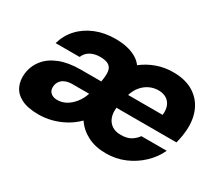

<svg xmlns="http://www.w3.org/2000/svg" viewBox="-99 -757 1147 998"><g transform="rotate(30 474.5 -258.5)"><path d="M198 12Q134 12 95.5 -7.5Q57 -27 41.5 -61Q26 -95 31 -137Q37 -185 66.5 -222Q96 -259 148 -279.5Q200 -300 273 -300H396Q403 -337 400.5 -360.5Q398 -384 381 -396Q364 -408 328 -408Q295 -408 270.5 -394.5Q246 -381 235 -354H91Q106 -407 142 -446Q178 -485 231.5 -507Q285 -529 350 -529Q389 -529 420 -522Q451 -515 475.5 -501Q500 -487 515 -466Q553 -496 599.5 -512.5Q646 -529 697 -529Q772 -529 821.5 -497.5Q871 -466 892.5 -410.5Q914 -355 905 -284Q904 -274 902 -262.5Q900 -251 897.5 -240Q895 -229 893 -221H533Q529 -189 538 -164Q547 -139 568 -124.5Q589 -110 622 -110Q659 -110 681.5 -123.5Q704 -137 719 -158H871Q849 -110 808.5 -71.5Q768 -33 715.5 -10.5Q663 12 603 12Q540 12 493 -12Q446 -36 418 -78Q388 -48 351.5 -28Q315 -8 276.5 2Q238 12 198 12ZM245 -102Q274 -102 298.5 -116Q323 -130 342.5 -154.5Q362 -179 373 -211V-213H275Q250 -213 232.5 -206Q215 -199 205 -186Q195 -173 193 -156Q191 -138 197 -126.5Q203 -115 215.5 -108.5Q228 -102 245 -102ZM552 -309H759Q763 -340 754 -362.5Q745 -385 725.5 -397Q706 -409 678 -409Q651 -409 626.5 -398Q602 -387 582.5 -365Q563 -343 552 -309Z"/></g></svg>

Font: DM Sans 11pt Black
Style: Italic
Weight: 900
Italic angle: -10°
Version: Version 4.004;gftools[0.9.30]